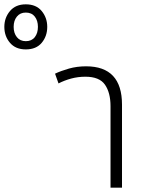

<svg xmlns="http://www.w3.org/2000/svg" viewBox="-230 -866 665 886"><path d="M-111 -638Q-158 -638 -184 -668.5Q-210 -699 -210 -742Q-210 -784 -184 -815Q-158 -846 -111 -846Q-63 -846 -37.5 -815Q-12 -784 -12 -742Q-12 -699 -37.5 -668.5Q-63 -638 -111 -638ZM-111 -676Q-84 -676 -69.5 -694.5Q-55 -713 -55 -742Q-55 -771 -69.5 -789.5Q-84 -808 -111 -808Q-137 -808 -152 -789.5Q-167 -771 -167 -742Q-167 -713 -152 -694.5Q-137 -676 -111 -676ZM40 -481 24 -526Q51 -539 88 -549.5Q125 -560 167 -560Q333 -560 333 -383V0H280V-376Q280 -438 254.5 -475Q229 -512 164 -512Q130 -512 98.5 -503.5Q67 -495 40 -481Z"/></svg>

Font: Noto Sans Thai Looped SemiCondensed Light
Style: Regular
Weight: 300
Width: 4
Designer: Sasikarn Vongin, Ben Mitchell
Foundry: The Fontpad Ltd
Version: Version 1.001; ttfautohint (v1.8.4.7-5d5b)